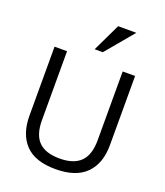

<svg xmlns="http://www.w3.org/2000/svg" viewBox="-175 -1100 1051 1226"><g transform="rotate(20 351.0 -486.5)"><path d="M536.6 -983.9 377.9 -794.4H322.3L413.1 -983.9ZM623.5 -722.2V-253.4Q624 -128.9 555.7 -59.1Q487.3 10.7 348.1 10.7Q209 10.7 142.6 -59.1Q76.2 -128.9 76.2 -254.4V-722.2H161.1V-252.9Q161.1 -154.8 207.5 -108.4Q253.9 -62 349.6 -62Q445.3 -62 492.2 -108.9Q539.1 -155.8 539.1 -253.4V-722.2Z"/></g></svg>

Font: Oxygen-Regular
Style: Regular
Weight: 400
Designer: Vernon Adams
Foundry: Vernon Adams
Version: Version Release 0.2.3 webfont; ttfautohint (v0.93.3-1d66) -l